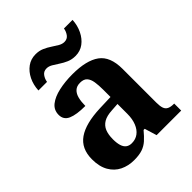

<svg xmlns="http://www.w3.org/2000/svg" viewBox="-214 -891 1027 1027"><g transform="rotate(-45 299.5 -377.0)"><path d="M202 10Q158 10 122.5 -7.5Q87 -25 66 -61.4Q45 -97.7 45 -153Q45 -234 101 -273Q157 -312 269 -316L351 -318.8V-374Q351 -407.6 347 -433.3Q343 -459 330 -473.5Q317 -488 289.5 -488Q264 -488 249 -474Q234 -460 228 -435.5Q222 -411 222 -380Q155 -380 121 -395Q87 -410 87 -447Q87 -483.8 115 -505.9Q143 -528 189.9 -538.5Q236.8 -549 292.8 -549Q398 -549 450.5 -511Q503 -473 503 -379.4V-124.1Q503 -96.6 508.5 -81.3Q514 -66 527.7 -59.5Q541.4 -53 563 -53H567V0H381L360 -69H351.4Q329 -42 309.5 -24.5Q290 -7 265 1.5Q240 10 202 10ZM256.8 -63Q286 -63 306.8 -78.7Q327.7 -94.3 339.3 -123.3Q351 -152.3 351 -191V-266L306 -263Q266 -261 242.9 -247.3Q219.9 -233.5 209.9 -209.3Q200 -185.1 200 -149.4Q200 -121 206 -101.5Q212 -82 224.8 -72.5Q237.6 -63 256.8 -63ZM374 -606Q347 -606 325 -615.5Q303 -625 284.5 -637.5Q266 -650 249.5 -659.5Q233 -669 217 -669Q195 -669 183 -652.5Q171 -636 168 -616H103Q105 -657 121.5 -690.5Q138 -724 165.5 -744Q193 -764 229 -764Q256 -764 277.5 -754.5Q299 -745 317.5 -732.5Q336 -720 352.5 -710.5Q369 -701 385 -701Q407 -701 419 -717.5Q431 -734 434 -754H499Q497 -714 480.5 -680Q464 -646 437 -626Q410 -606 374 -606Z"/></g></svg>

Font: Noto Serif Tamil
Style: Italic
Weight: 400
Italic angle: -12°
Designer: Indian Type Foundry, Tom Grace, and the Monotype Design Team
Foundry: Monotype Imaging Inc.
Version: Version 2.003